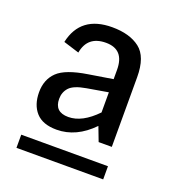

<svg xmlns="http://www.w3.org/2000/svg" viewBox="-104 -844 640 699"><g transform="rotate(20 216.5 -494.0)"><path d="M214 -760Q282 -760 321.5 -729.5Q361 -699 361 -620V-350H310L289 -405Q226 -340 150 -340Q96 -340 70 -369Q44 -398 44 -447Q44 -496 75 -526Q106 -556 190 -569L283 -584V-620Q283 -699 212 -699Q141 -699 129 -631L68 -650Q92 -760 214 -760ZM121 -449Q121 -398 174.5 -398Q228 -398 283 -455V-533L201 -519Q154 -511 137.5 -493Q121 -475 121 -449ZM36 -228V-279H372V-228Z"/></g></svg>

Font: Sintony
Style: Regular
Weight: 400
Version: Version 001.001